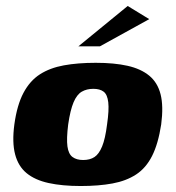

<svg xmlns="http://www.w3.org/2000/svg" viewBox="-20 -615 587 642"><path d="M250 7Q188 7 142.5 -3Q97 -13 69 -36Q41 -59 30.5 -99Q20 -139 28 -199Q37 -264 58.5 -304.5Q80 -345 113.5 -366.5Q147 -388 193.5 -396.5Q240 -405 300 -405Q362 -405 406.5 -395Q451 -385 479 -362Q507 -339 517 -299.5Q527 -260 519 -199Q509 -134 488.5 -93.5Q468 -53 435 -31.5Q402 -10 356 -1.5Q310 7 250 7ZM258 -80Q281 -80 296 -90Q311 -100 321.5 -125.5Q332 -151 338 -199Q345 -247 342 -273Q339 -299 326.5 -308.5Q314 -318 292 -318Q270 -318 253.5 -308.5Q237 -299 226 -273Q215 -247 208 -199Q202 -151 205.5 -125.5Q209 -100 222.5 -90Q236 -80 258 -80ZM242 -460 407 -595 479 -551 314 -460Z"/></svg>

Font: Genos Thin ExtraBold
Style: Italic
Weight: 800
Italic angle: -8°
Version: Version 1.010